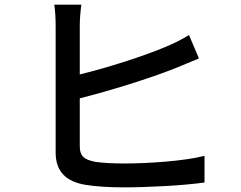

<svg xmlns="http://www.w3.org/2000/svg" viewBox="-20 -797 1040 828"><path d="M331 -777H214C218 -755 220 -714 220 -686C220 -629 220 -243 220 -139C220 -55 267 -14 348 0C390 7 450 11 511 11C621 11 772 3 862 -10V-125C779 -103 622 -92 517 -92C470 -92 423 -94 392 -99C345 -108 324 -121 324 -168V-373C452 -405 626 -459 734 -502C765 -514 805 -532 838 -545L795 -646C761 -625 730 -610 697 -596C600 -555 444 -505 324 -476V-686C324 -714 327 -751 331 -777Z"/></svg>

Font: Noto Sans CJK SC Medium
Style: Regular
Weight: 500
Designer: Ryoko NISHIZUKA 西塚涼子 (kana, bopomofo & ideographs); Paul D. Hunt (Latin, Greek & Cyrillic); Sandoll Communications 산돌커뮤니
Foundry: Adobe
Version: Version 2.004;hotconv 1.0.118;makeotfexe 2.5.65603